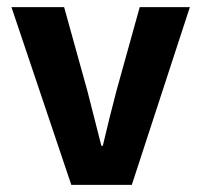

<svg xmlns="http://www.w3.org/2000/svg" viewBox="-20 -516 562 536"><path d="M12 -496 179 0H348L510 -496H370L305 -262C292 -212 279 -161 267 -109H263L224 -262L159 -496Z"/></svg>

Font: Cambridge Sans Bold
Style: Regular
Weight: 700
Version: Version 2.020;PS 002.020;hotconv 1.0.88;makeotf.lib2.5.64775